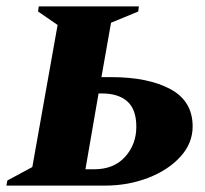

<svg xmlns="http://www.w3.org/2000/svg" viewBox="-50 -580 642 600"><path d="M71 -560H384L382 -544L297 -509L267 -339H297Q413 -339 482.5 -301.5Q552 -264 552 -185Q552 -132 513.5 -90Q475 -48 412.5 -24Q350 0 278 0H-30L-27 -16L51 -58L130 -502L69 -544ZM217 -51H244Q306 -51 341 -90Q376 -129 376 -184Q376 -238 348 -263Q320 -288 268 -288H258Z"/></svg>

Font: Spectral SC ExtraBold
Style: Italic
Weight: 800
Italic angle: -10°
Designer: Jean-Baptiste Levee
Foundry: Production Type
Version: Version 2.001